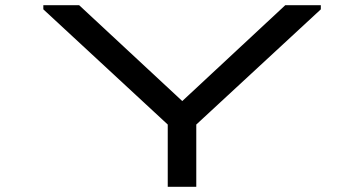

<svg xmlns="http://www.w3.org/2000/svg" viewBox="-20 -720 1404 740"><path d="M285 -700H147V-684L626.5 -240V0H736.5V-240L1216.5 -684V-700H1079.5L682.5 -330.5Z"/></svg>

Font: Melete
Style: Regular
Weight: 400
Width: 6
Designer: Sora Sagano
Foundry: DOT COLON
Version: Version 0.200;FEAKit 1.0